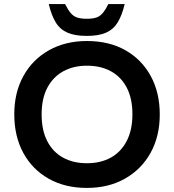

<svg xmlns="http://www.w3.org/2000/svg" viewBox="-20 -911 853 941"><path d="M406 10Q298 10 218 -35.5Q138 -81 94 -162Q50 -243 50 -351Q50 -458 95 -539Q140 -620 220.5 -665Q301 -710 406 -710Q515 -710 595 -664.5Q675 -619 719 -538Q763 -457 763 -350Q763 -243 718 -162Q673 -81 592.5 -35.5Q512 10 406 10ZM406 -111Q473 -111 523 -138.5Q573 -166 601 -220Q629 -274 629 -351Q629 -428 601.5 -481Q574 -534 524 -561.5Q474 -589 406 -589Q340 -589 290 -561.5Q240 -534 212 -481Q184 -428 184 -350Q184 -273 211.5 -219.5Q239 -166 289 -138.5Q339 -111 406 -111ZM405 -735Q347 -735 310.5 -751Q274 -767 253 -801.5Q232 -836 219 -891H299Q313 -863 326.5 -847Q340 -831 358.5 -825Q377 -819 405 -819Q434 -819 452 -825Q470 -831 483.5 -847Q497 -863 511 -891H591Q578 -836 557 -801.5Q536 -767 500 -751Q464 -735 405 -735Z"/></svg>

Font: REM Medium
Style: Regular
Weight: 500
Designer: Octavio Pardo
Foundry: Ashler Design
Version: Version 1.005;gftools[0.9.28]